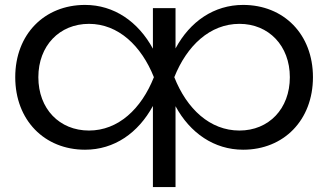

<svg xmlns="http://www.w3.org/2000/svg" viewBox="-20 -596 1335 781"><path d="M326 -576C161 -576 42 -457 42 -282C42 -107 161 13 326 13C445 13 542 -55 602 -165V165H694V-164C753 -55 851 13 969 13C1134 13 1253 -107 1253 -282C1253 -457 1134 -576 969 -576C851 -576 753 -509 694 -399V-563H602V-398C542 -508 444 -576 326 -576ZM136 -282C136 -410 222 -499 342 -499C461 -499 555 -410 606 -282C555 -153 461 -65 342 -65C222 -65 136 -153 136 -282ZM1159 -282C1159 -153 1073 -65 954 -65C834 -65 740 -153 689 -282C740 -410 834 -499 954 -499C1073 -499 1159 -410 1159 -282Z"/></svg>

Font: Bounded Light
Style: Regular
Weight: 300
Designer: Vlad Churkin
Version: Version 3.0